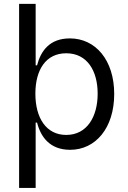

<svg xmlns="http://www.w3.org/2000/svg" viewBox="-20 -747 649 972"><path d="M333.8 -552.6C229.4 -552.6 186.1 -487.2 167.6 -416.2H160.5V-727.3H76.7V204.5H160.5V-126.4H167.6C186.1 -54 232.2 11.4 335.2 11.4C463.1 11.4 558.2 -98 558.2 -271.3C558.2 -443.2 463.1 -552.6 333.8 -552.6ZM315.3 -63.9C214.5 -63.9 159.1 -149.1 159.1 -272.7C159.1 -394.9 213.1 -477.3 315.3 -477.3C421.9 -477.3 474.4 -387.8 474.4 -272.7C474.4 -156.2 420.5 -63.9 315.3 -63.9Z"/></svg>

Font: Riot Sans 2.0
Style: Regular
Weight: 400
Designer: Rasmus Andersson
Foundry: rsms
Version: Version 3.006;hotconv 1.0.109;makeotfexe 2.5.65596